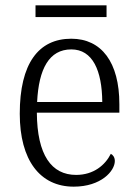

<svg xmlns="http://www.w3.org/2000/svg" viewBox="-20 -689 515 719"><path d="M113 -625H379V-669H113ZM256 10C359 10 410 -49 410 -86C410 -100 403 -109 395 -113C374 -71 331 -34 265 -34C173 -34 119 -108 118 -267H427V-299C427 -456 360 -544 247 -544C124 -544 54 -451 54 -263C54 -89 130 10 256 10ZM363 -307H119C125 -431 164 -504 247 -504C327 -504 362 -425 363 -307Z"/></svg>

Font: Noto Serif Georgian SemiCondensed Light
Style: Regular
Weight: 300
Width: 4
Designer: Monotype Design Team, Akaki Razmadze
Foundry: Google LLC
Version: Version 2.003